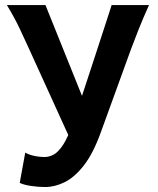

<svg xmlns="http://www.w3.org/2000/svg" viewBox="-20 -733 631 765"><path d="M161.1 -712.9 320.8 -315.9 252.4 -194.3 95.2 -539.6Q80.6 -572.3 58.8 -618.2Q37.1 -664.1 7.3 -712.9ZM424.8 -712.9H573.7Q548.3 -656.2 532 -615Q515.6 -573.7 502.9 -539.6L381.8 -206.1Q351.1 -121.1 314 -73.7Q276.9 -26.4 237.5 -7.1Q198.2 12.2 160.2 12.2Q132.3 12.2 103.3 7.8Q74.2 3.4 58.6 -4.4L80.6 -125Q93.3 -117.2 114.7 -112.3Q136.2 -107.4 158.2 -107.4Q175.8 -107.4 194.1 -117.2Q212.4 -127 231.7 -156.5Q251 -186 271 -244.1Q278.3 -265.6 292.5 -308.1Q306.6 -350.6 324 -403.6Q341.3 -456.5 359.1 -510.7Q377 -564.9 391.8 -610.8Q406.7 -656.7 415.8 -684.8Q424.8 -712.9 424.8 -712.9Z"/></svg>

Font: Andika
Style: Bold
Weight: 700
Designer: Victor Gaultney, Annie Olsen, Julie Remington, Don Collingsworth, Eric Hays, Becca Hirsbrunner
Foundry: SIL International
Version: Version 6.101